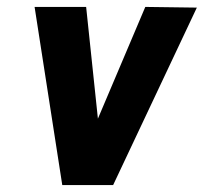

<svg xmlns="http://www.w3.org/2000/svg" viewBox="-20 -535 589 555"><path d="M400 -515 263 -192 229 -515H80L160 0H307L549 -513Z"/></svg>

Font: Arthouse Owned
Style: Bold Italic
Weight: 700
Italic angle: -10°
Designer: Jeremy Tribby
Foundry: Tribby Type
Version: Version 1.000;PS 001.000;hotconv 1.0.88;makeotf.lib2.5.64775